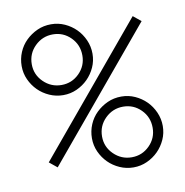

<svg xmlns="http://www.w3.org/2000/svg" viewBox="-65 -572 629 654"><g transform="rotate(-10 249.0 -245.5)"><path d="M153 -265Q128 -265 105.5 -275Q83 -285 66.5 -301.5Q50 -318 40 -340Q30 -362 30 -387Q30 -412 39.5 -434.5Q49 -457 66 -473.5Q83 -490 105 -500Q127 -510 153 -510Q178 -510 200 -500Q222 -490 238.5 -473.5Q255 -457 265 -434.5Q275 -412 275 -387Q275 -362 265 -340Q255 -318 238.5 -301.5Q222 -285 200 -275Q178 -265 153 -265ZM153 -475Q117 -475 91 -449.5Q65 -424 65 -387Q65 -351 91 -325.5Q117 -300 153 -300Q189 -300 214.5 -325.5Q240 -351 240 -387Q240 -424 214.5 -449.5Q189 -475 153 -475ZM346 -191Q310 -191 284 -165.5Q258 -140 258 -103Q258 -67 284 -41.5Q310 -16 346 -16Q382 -16 407.5 -41.5Q433 -67 433 -103Q433 -140 407.5 -165.5Q382 -191 346 -191ZM346 19Q321 19 298.5 9Q276 -1 259.5 -17.5Q243 -34 233 -56Q223 -78 223 -103Q223 -128 232.5 -150.5Q242 -173 259 -189.5Q276 -206 298 -216Q320 -226 346 -226Q371 -226 393 -216Q415 -206 431.5 -189.5Q448 -173 458 -150.5Q468 -128 468 -103Q468 -78 458 -56Q448 -34 431.5 -17.5Q415 -1 393 9Q371 19 346 19ZM459 -467 91 -26 64 -48 432 -489Z"/></g></svg>

Font: Azad Pori Unicode
Style: Regular
Weight: 400
Designer: Abul Kalam Azad
Foundry: Lipighor Font Foundry
Version: Version 1.026;December 22, 2019;FontCreator 12.0.0.2547 64-b